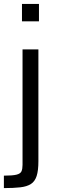

<svg xmlns="http://www.w3.org/2000/svg" viewBox="-29 -763 303 983"><path d="M83.5 -653.7V-743H170.5V-653.7ZM-9.1 200V136.3Q35.1 136.3 55.3 131.3Q75.5 126.3 81 114.1Q86.4 101.9 86.4 81V-510H167.6V62.8Q167.6 110.3 158.6 138.2Q149.5 166.1 129 179.2Q108.5 192.3 74.5 196.1Q40.6 200 -9.1 200Z"/></svg>

Font: Saira Thin
Style: Regular
Weight: 100
Designer: Hector Gatti with collaboration of the Omnibus-Type team
Foundry: Omnibus-Type
Version: Version 1.101